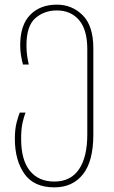

<svg xmlns="http://www.w3.org/2000/svg" viewBox="-20 -557 493 827"><path d="M214 250Q126 250 85 191.5Q44 133 44 41Q44 -1 51.5 -29Q59 -57 65 -72H90Q83 -55 77 -27.5Q71 0 71 41Q71 132 108.5 178.5Q146 225 214 225Q284 225 320 172.5Q356 120 356 22V-345Q356 -429 320.5 -470.5Q285 -512 225 -512Q170 -512 132 -478.5Q94 -445 94 -362Q94 -337 97 -316.5Q100 -296 104 -279H79Q74 -297 70.5 -318Q67 -339 67 -362Q67 -449 110 -493Q153 -537 225 -537Q290 -537 336 -491.5Q382 -446 382 -349V23Q382 137 337.5 193.5Q293 250 214 250Z"/></svg>

Font: Noto Sans Georgian Condensed Thin
Style: Regular
Weight: 100
Width: 3
Designer: Monotype Design Team, Akaki Razmadze
Foundry: Google LLC
Version: Version 2.005; ttfautohint (v1.8.4.7-5d5b)